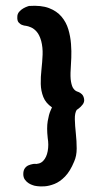

<svg xmlns="http://www.w3.org/2000/svg" viewBox="-20 -661 357 676"><path d="M102 -7Q102 -7 95.5 -9Q89 -11 81.5 -15.5Q74 -20 68 -28Q62 -36 62 -48Q62 -61 67.5 -68.5Q73 -76 80.5 -79Q88 -82 93.5 -83Q99 -84 99 -84Q120 -82 132 -94.5Q144 -107 148 -129Q152 -151 148 -175Q144 -211 148 -234.5Q152 -258 157.5 -270.5Q163 -283 163 -283Q141 -298 132.5 -319.5Q124 -341 123.5 -365.5Q123 -390 126 -416.5Q129 -443 130 -468.5Q131 -494 125 -517Q119 -538 109.5 -549Q100 -560 89.5 -564.5Q79 -569 72 -570Q65 -571 65 -571Q65 -571 58.5 -573Q52 -575 46 -581.5Q40 -588 41 -602Q41 -612 47.5 -619.5Q54 -627 62 -631.5Q70 -636 76 -638Q82 -640 82 -640Q125 -643 152.5 -632.5Q180 -622 196.5 -602.5Q213 -583 220.5 -558Q228 -533 230 -506.5Q232 -480 231 -457.5Q230 -435 229 -419Q227 -390 230 -373.5Q233 -357 238 -350Q243 -343 247 -341Q251 -339 251 -339Q251 -339 256.5 -337Q262 -335 268 -329.5Q274 -324 276 -313Q278 -302 271 -293Q264 -284 257 -279Q250 -274 250 -274Q243 -263 243.5 -241Q244 -219 247 -191.5Q250 -164 250 -138Q250 -112 241 -92Q227 -58 209 -39.5Q191 -21 172 -13.5Q153 -6 137 -5Q121 -4 111.5 -5.5Q102 -7 102 -7Z"/></svg>

Font: Sour Gummy Medium
Style: Regular
Weight: 500
Designer: Stefie Justprince
Foundry: Eifetstype
Version: Version 1.000